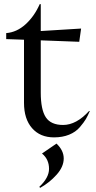

<svg xmlns="http://www.w3.org/2000/svg" viewBox="-20 -652 464 928"><path d="M10 -492Q61 -496 103.5 -534.5Q146 -573 172 -632H177V-502L372 -514L363 -450L177 -457V-205Q177 -122 201.5 -85Q226 -48 285 -48Q349 -48 411 -116L414 -115Q404 -92 395 -76.5Q386 -61 366 -37.5Q346 -14 314 -1Q282 12 241 12Q174 12 135 -32.5Q96 -77 96 -155V-460L10 -463ZM170 251Q217 207 217 164Q217 118 183 90L253 42Q288 75 288 114Q288 154 253.5 192.5Q219 231 174 256Z"/></svg>

Font: Coconat
Style: Regular
Weight: 400
Designer: Sara Lavazza
Foundry: Collletttivo
Version: Version 1.000;Glyphs 3.2 (3217)